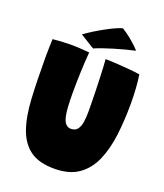

<svg xmlns="http://www.w3.org/2000/svg" viewBox="-157 -963 919 1079"><g transform="rotate(20 303.0 -423.5)"><path d="M296.5 13.5Q205.5 13.5 153.5 -23.2Q101.5 -60 75.5 -130Q48.5 -203 42.5 -310.8Q36.5 -418.5 36.5 -557.5Q36.5 -583 37.2 -610.5Q38 -638 39 -667.5Q65 -670 91.2 -671.8Q117.5 -673.5 141 -673.5Q171.5 -673.5 202.2 -671.8Q233 -670 258 -667.5Q253.5 -614.5 251 -550Q248.5 -485.5 248.5 -422Q248.5 -375 250.8 -340Q253 -305 258.5 -281.5Q271 -229 307.5 -229Q333.5 -229 346.5 -246Q359.5 -263 363.8 -291.5Q368 -320 368 -355Q368 -373.5 367.5 -406.2Q367 -439 366 -478.2Q365 -517.5 363.5 -555.2Q362 -593 360.5 -622.2Q359 -651.5 357.5 -664Q382 -664 415 -662Q448 -660 480.2 -657.5Q512.5 -655 536 -652.2Q559.5 -649.5 565 -648Q576.5 -570.5 576.5 -478.5Q576.5 -377.5 565.5 -288.5Q554.5 -199.5 524.8 -131.5Q495 -63.5 439.8 -25Q384.5 13.5 296.5 13.5ZM391 -859.5Q418.5 -842.5 442.5 -822.8Q466.5 -803 482.5 -787.5Q498.5 -772 502 -766.5Q478 -761.5 445.5 -753Q413 -744.5 379 -734.2Q345 -724 316 -713.8Q287 -703.5 270.5 -696L185 -749Q206 -765 236 -783.5Q266 -802 297.2 -819Q328.5 -836 354 -847.2Q379.5 -858.5 391 -859.5Z"/></g></svg>

Font: Grandstander Black
Style: Regular
Weight: 900
Designer: Tyler Finck
Foundry: Etcetera Type Co
Version: Version 1.200; ttfautohint (v1.8.3)